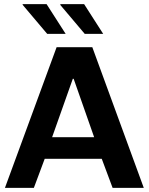

<svg xmlns="http://www.w3.org/2000/svg" viewBox="-20 -916 725 936"><path d="M4 0 256 -686H430L681 0H529L476 -142H198L145 0ZM234 -247H439L339 -532H335ZM393 -751 273 -893 276 -896H390L483 -751ZM210 -751 90 -893 91 -896H207L300 -751Z"/></svg>

Font: Chivo SemiBold
Style: Regular
Weight: 600
Designer: Hector Gatti
Foundry: Omnibus-Type
Version: Version 2.002